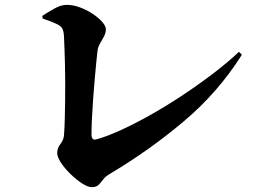

<svg xmlns="http://www.w3.org/2000/svg" viewBox="-20 -750 1040 789"><path d="M154 -685Q174 -698 202 -714Q230 -730 254 -730Q281 -730 309 -719.5Q337 -709 361 -693Q385 -677 400 -660Q415 -643 415 -630Q415 -615 407.5 -600.5Q400 -586 391.5 -572Q383 -558 381 -543Q379 -528 376 -497.5Q373 -467 369.5 -428Q366 -389 363 -347Q360 -305 358 -266Q356 -227 356 -197Q356 -183 363 -178Q367 -175 375 -177Q416 -188 472.5 -213.5Q529 -239 593.5 -275Q658 -311 724 -354.5Q790 -398 851.5 -444.5Q913 -491 962 -537L974 -525Q877 -371 736 -252Q595 -133 434 -37Q413 -25 403.5 -12Q394 1 385 10Q376 19 357 19Q341 19 317 3.5Q293 -12 269.5 -35Q246 -58 230.5 -81.5Q215 -105 215 -121Q215 -141 228.5 -158.5Q242 -176 243 -195Q245 -220 246 -254.5Q247 -289 247.5 -328Q248 -367 248 -407Q248 -447 247 -483.5Q246 -520 245 -550Q244 -580 243 -599Q242 -620 237 -631Q232 -642 214 -651Q196 -660 155 -674Z"/></svg>

Font: Early Summer Mincho Heavy
Style: Regular
Weight: 900
Designer: GuiWonder
Version: Version 1.002